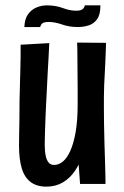

<svg xmlns="http://www.w3.org/2000/svg" viewBox="-20 -687 462 717"><path d="M153 10Q117 10 94 -7.5Q71 -25 61 -59.5Q51 -94 51 -143Q51 -157 51.5 -182Q52 -207 52.5 -240.5Q53 -274 53 -311Q54 -343 54.5 -372Q55 -401 56 -427Q57 -453 57 -476.5Q57 -500 57 -520L164 -526Q163 -501 161.5 -475.5Q160 -450 158.5 -422.5Q157 -395 155.5 -363.5Q154 -332 152 -294Q151 -271 150 -249.5Q149 -228 148.5 -209.5Q148 -191 147.5 -175.5Q147 -160 147 -148Q147 -123 150.5 -106Q154 -89 161.5 -80Q169 -71 182 -71Q199 -71 214.5 -83.5Q230 -96 242.5 -123.5Q255 -151 262.5 -194Q270 -237 270 -298L315 -302Q315 -251 309 -204Q303 -157 291.5 -118Q280 -79 261 -50.5Q242 -22 215 -6Q188 10 153 10ZM279 0 271 -109Q271 -158 270.5 -205Q270 -252 270 -298Q270 -325 270 -356.5Q270 -388 269.5 -419Q269 -450 269 -478.5Q269 -507 268 -528L376 -527Q375 -497 374 -470Q373 -443 371.5 -417.5Q370 -392 369 -368.5Q368 -345 368 -324Q368 -303 368 -283Q368 -257 368.5 -224Q369 -191 370 -156.5Q371 -122 372 -91Q373 -60 373.5 -36Q374 -12 374 0ZM130 -586H71Q72 -616 84.5 -633.5Q97 -651 116 -659Q135 -667 155 -667Q188 -667 214.5 -657Q241 -647 264 -647Q279 -647 286.5 -651.5Q294 -656 297 -667H355Q355 -632 342.5 -615Q330 -598 310.5 -592Q291 -586 271 -586Q239 -586 212 -595.5Q185 -605 162 -605Q147 -605 140 -601Q133 -597 130 -586Z"/></svg>

Font: Truculenta
Style: Bold
Weight: 700
Designer: Ivan Castro, Eva Sanz & Omnibus-Type Team
Foundry: Omnibus-Type
Version: Version 1.002